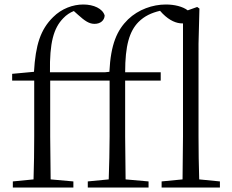

<svg xmlns="http://www.w3.org/2000/svg" viewBox="-20 -833 1030 853"><path d="M790 0H957V-27L865 -36C863 -94 862 -169 862 -227V-639L866 -795L856 -802L814 -787C792 -804 755 -813 717 -813C658 -813 595 -791 549 -747C500 -699 472 -637 466 -514L447 -512H202C200 -643 218 -708 261 -752C275 -767 291 -777 308 -784L327 -767C357 -740 376 -727 400 -727C427 -727 444 -743 445 -764C436 -795 396 -813 350 -813C304 -813 254 -795 216 -757C160 -702 138 -634 131 -514L34 -505V-475H132V-227C132 -164 131 -99 129 -36L37 -27V0H306V-27L205 -36L203 -227V-475H467V-227C467 -164 465 -99 463 -36L370 -27V0H640V-27L538 -36L536 -227V-475H694V-512H536C536 -631 555 -694 595 -735C622 -762 653 -776 691 -785L703 -772C734 -741 764 -729 790 -729H793V-227L791 -36L698 -27V0Z"/></svg>

Font: Noto Serif SC Light
Style: Regular
Weight: 300
Designer: Ryoko NISHIZUKA 西塚涼子 (kana & ideographs); Frank Grießhammer (Latin, Greek & Cyrillic); Wenlong ZHANG 张文龙 (bopomofo); San
Foundry: Adobe
Version: Version 2.001;hotconv 1.1.0;makeotfexe 2.6.0